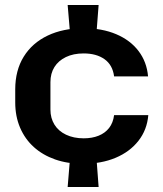

<svg xmlns="http://www.w3.org/2000/svg" viewBox="-20 -749 652 769"><path d="M262 -599 251 -729H375L365 -599ZM251 0 262 -134H365L375 0ZM312 -93Q250 -93 200.5 -110.5Q151 -128 115.5 -160Q80 -192 60.5 -237.5Q41 -283 41 -339V-391Q41 -467 75 -522Q109 -577 171 -606.5Q233 -636 315 -636Q389 -636 445.5 -612Q502 -588 535 -544.5Q568 -501 573 -443H437Q431 -489 398.5 -512Q366 -535 315 -535Q274 -535 244 -520.5Q214 -506 198 -480.5Q182 -455 182 -420V-310Q182 -276 198 -250Q214 -224 244.5 -209.5Q275 -195 315 -195Q349 -195 375 -205.5Q401 -216 417 -236.5Q433 -257 437 -288H574Q569 -229 534.5 -185Q500 -141 443 -117Q386 -93 312 -93Z"/></svg>

Font: Hubot Sans SemiBold
Style: Regular
Weight: 600
Designer: Deni Anggara
Foundry: GitHub, Inc., Subsidiary of Microsoft Corporation
Version: Version 2.000